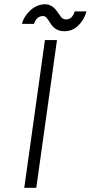

<svg xmlns="http://www.w3.org/2000/svg" viewBox="-20 -890 430 910"><path d="M95 0H152L250 -700H193ZM285 -742Q323 -742 350 -768Q378 -794 390 -836H334Q323 -798 293 -798Q279 -798 270 -809Q266 -814 261.5 -820.5Q257 -827 252 -834Q228 -870 192 -870Q154 -868 125 -842Q94 -814 84 -777H141Q154 -814 184 -814Q195 -814 203 -803Q207 -798 211.5 -791.5Q216 -785 220 -778Q243 -742 285 -742Z"/></svg>

Font: Unageo
Style: Light-Italic
Weight: 300
Designer: Richard Sepsi
Foundry: Richard Sepsi
Version: Version 2.000